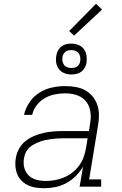

<svg xmlns="http://www.w3.org/2000/svg" viewBox="-20 -980 640 1008"><path d="M213 8Q191 8 169 5Q147 2 128 -7Q109 -16 94 -30.5Q79 -45 71 -64.5Q63 -84 61 -106Q59 -128 63 -150Q67 -175 80 -199Q93 -223 114 -239.5Q135 -256 160 -266.5Q185 -277 210.5 -282.5Q236 -288 261.5 -290Q287 -292 312 -292H447L453 -331Q457 -352 456.5 -373Q456 -394 450 -413Q444 -432 431.5 -447.5Q419 -463 401.5 -472.5Q384 -482 363.5 -486Q343 -490 322 -490Q295 -490 267.5 -484.5Q240 -479 215.5 -465Q191 -451 173 -428Q155 -405 149 -377H106Q114 -412 135 -443Q156 -474 187 -493.5Q218 -513 253 -520.5Q288 -528 322 -528Q349 -528 376 -523.5Q403 -519 425.5 -507Q448 -495 465 -475Q482 -455 490.5 -430.5Q499 -406 499.5 -379Q500 -352 495 -324L448 -38H511V0H398L416 -106Q401 -79 378.5 -56.5Q356 -34 328.5 -19Q301 -4 271.5 2Q242 8 213 8ZM221 -30Q245 -30 269.5 -34.5Q294 -39 317.5 -49Q341 -59 361.5 -75.5Q382 -92 397 -113Q412 -134 420 -157.5Q428 -181 432 -205L440 -254H312Q297 -254 281.5 -253Q266 -252 250.5 -250Q235 -248 220 -245Q205 -242 190 -236.5Q175 -231 160.5 -223.5Q146 -216 134 -205Q122 -194 115 -179Q108 -164 106 -149Q103 -132 104.5 -115.5Q106 -99 112.5 -84.5Q119 -70 130.5 -59Q142 -48 156.5 -41.5Q171 -35 187.5 -32.5Q204 -30 221 -30ZM355 -589Q335 -589 317.5 -596Q300 -603 289 -617.5Q278 -632 275 -651Q272 -670 276 -690Q278 -703 285 -715.5Q292 -728 303 -736.5Q314 -745 327.5 -748Q341 -751 355 -751Q374 -751 391.5 -744Q409 -737 420 -722.5Q431 -708 434 -689Q437 -670 434 -650Q432 -637 425 -624.5Q418 -612 406.5 -603.5Q395 -595 381.5 -592Q368 -589 355 -589ZM355 -623Q362 -623 370 -624.5Q378 -626 385 -631Q392 -636 396 -643.5Q400 -651 401 -659Q403 -670 401 -681Q399 -692 393 -700.5Q387 -709 376.5 -713Q366 -717 355 -717Q347 -717 339 -715.5Q331 -714 324.5 -709Q318 -704 313.5 -696.5Q309 -689 308 -681Q306 -670 308 -659Q310 -648 316 -639.5Q322 -631 332.5 -627Q343 -623 355 -623ZM369 -793 343 -817 484 -960 516 -930Z"/></svg>

Font: Iosevka Etoile XLtObl
Style: Regular
Weight: 200
Italic angle: -9°
Designer: Belleve Invis
Foundry: Belleve Invis
Version: Version 15.5.2; ttfautohint (v1.8.4)